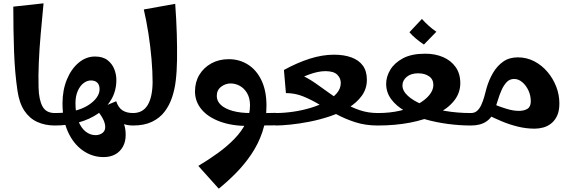

<svg xmlns="http://www.w3.org/2000/svg" viewBox="-20 -755 3435 1155"><path d="M310 0Q251 0 204 -21.5Q157 -43 126.5 -89Q96 -135 85 -210Q69 -318 64.5 -446.5Q60 -575 60 -715L242 -735Q233 -642 225 -552Q217 -462 213.5 -380.5Q210 -299 212 -228Q214 -155 235.5 -115Q257 -75 310 -75L330 -38Z M603 190Q535 190 478.5 150.5Q422 111 389 38.5Q356 -34 356 -133Q356 -213 382.5 -277Q409 -341 453.5 -378Q498 -415 551 -415Q599 -415 627 -393Q655 -371 667.5 -339Q680 -307 680 -275Q680 -210 651 -159Q622 -108 571 -72.5Q520 -37 453 -18.5Q386 0 310 0V-75Q376 -75 426 -87.5Q476 -100 510 -121.5Q544 -143 561.5 -168Q579 -193 579 -218Q579 -244 565.5 -257.5Q552 -271 527 -271Q503 -271 481.5 -254Q460 -237 447 -206Q434 -175 434 -135Q434 -72 450.5 -29Q467 14 494.5 36Q522 58 555 58Q578 58 595.5 45.5Q613 33 613 9Q613 -15 597.5 -43.5Q582 -72 555 -101L674 -139L682 -81Q691 -68 704 -50Q717 -32 726.5 -6.5Q736 19 736 57Q736 97 719.5 127Q703 157 673.5 173.5Q644 190 603 190ZM780 0Q745 0 710 -13Q675 -26 650 -53Q625 -80 619 -121L679 -146Q692 -107 717 -91Q742 -75 780 -75L800 -38Z M780 0V-75Q839 -75 868 -122.5Q897 -170 898 -260Q898 -324 891.5 -399.5Q885 -475 873 -552.5Q861 -630 845 -698L1034 -732Q1041 -636 1043.5 -551.5Q1046 -467 1045 -396Q1044 -325 1037 -268Q1031 -217 1015 -169Q999 -121 970 -83Q941 -45 894.5 -22.5Q848 0 780 0Z M1532 0V-75Q1559 -75 1585 -75Q1611 -75 1638 -76L1658 -38L1638 -1Q1611 -1 1585 -0.5Q1559 0 1532 0ZM1296 380 1173 243Q1235 206 1291 165.5Q1347 125 1390.5 80Q1434 35 1459 -15Q1484 -65 1484 -121Q1484 -165 1466.5 -194.5Q1449 -224 1422.5 -238.5Q1396 -253 1367 -253Q1336 -253 1310 -233Q1284 -213 1284 -178Q1284 -147 1308.5 -124Q1333 -101 1379 -88Q1425 -75 1488 -75L1476 3Q1375 3 1302.5 -24Q1230 -51 1191.5 -98Q1153 -145 1153 -205Q1153 -261 1179 -304.5Q1205 -348 1251 -373.5Q1297 -399 1356 -399Q1421 -399 1472.5 -366Q1524 -333 1553.5 -270.5Q1583 -208 1583 -119Q1583 -34 1558.5 38.5Q1534 111 1492 173Q1450 235 1399 286.5Q1348 338 1296 380Z M1638 0V-75Q1689 -75 1744 -83Q1799 -91 1850 -106.5Q1901 -122 1941.5 -144Q1982 -166 2006 -194Q2030 -222 2030 -256Q2030 -285 2008.5 -306Q1987 -327 1937 -327Q1895 -327 1839.5 -307Q1784 -287 1725 -251L1688 -334Q1768 -378 1843.5 -402Q1919 -426 1989 -426Q2050 -426 2094.5 -409.5Q2139 -393 2163 -360Q2187 -327 2187 -275Q2187 -221 2156.5 -179Q2126 -137 2076 -106.5Q2026 -76 1965 -55.5Q1904 -35 1842.5 -23Q1781 -11 1727 -5.5Q1673 0 1638 0ZM2253 0Q2178 0 2116.5 -20Q2055 -40 2002.5 -68.5Q1950 -97 1901.5 -126Q1853 -155 1804 -175Q1755 -195 1700 -195L1688 -334Q1742 -327 1788.5 -305.5Q1835 -284 1877.5 -254.5Q1920 -225 1962.5 -194Q2005 -163 2049.5 -136Q2094 -109 2144.5 -92Q2195 -75 2253 -75L2273 -38Z M2253 0V-75Q2327 -75 2388 -89.5Q2449 -104 2493.5 -128.5Q2538 -153 2562.5 -183Q2587 -213 2587 -244Q2587 -278 2561 -296Q2535 -314 2495 -314Q2452 -314 2426.5 -292.5Q2401 -271 2401 -241Q2401 -208 2434 -178Q2467 -148 2524.5 -124.5Q2582 -101 2656 -88Q2730 -75 2813 -75L2833 -38L2813 0Q2745 0 2673.5 -9.5Q2602 -19 2535.5 -38Q2469 -57 2416.5 -87Q2364 -117 2333.5 -158Q2303 -199 2303 -251Q2303 -294 2328 -335.5Q2353 -377 2404.5 -404.5Q2456 -432 2538 -432Q2598 -432 2645.5 -411.5Q2693 -391 2721 -351.5Q2749 -312 2749 -255Q2749 -195 2710.5 -147.5Q2672 -100 2603.5 -67Q2535 -34 2445.5 -17Q2356 0 2253 0ZM2530 -487Q2506 -503 2483 -522Q2460 -541 2443 -561L2518 -641Q2538 -619 2558.5 -600.5Q2579 -582 2605 -564Z M3196 19Q3145 19 3094.5 6.5Q3044 -6 2999 -25Q2954 -44 2915 -63L2950 -128Q2983 -114 3025 -101Q3067 -88 3101 -88Q3133 -88 3153 -100.5Q3173 -113 3173 -146Q3173 -180 3159 -210.5Q3145 -241 3122 -260.5Q3099 -280 3073 -280Q3046 -280 3028 -261Q3010 -242 2997 -212.5Q2984 -183 2974.5 -151Q2965 -119 2956 -94Q2941 -48 2905.5 -24Q2870 0 2813 0V-75Q2836 -75 2851 -89Q2866 -103 2876 -125.5Q2886 -148 2893.5 -174.5Q2901 -201 2907 -225Q2921 -274 2945.5 -316Q2970 -358 3006.5 -384Q3043 -410 3095 -410Q3148 -410 3193.5 -386.5Q3239 -363 3273 -323Q3307 -283 3326 -234Q3345 -185 3345 -133Q3345 -88 3331.5 -59Q3318 -30 3296 -12.5Q3274 5 3248 12Q3222 19 3196 19Z"/></svg>

Font: Marhey Medium
Style: Regular
Weight: 500
Designer: Nur Syamsi & Bustanul Arifin
Foundry: Namelatype
Version: Version 1.000